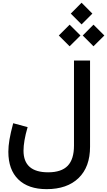

<svg xmlns="http://www.w3.org/2000/svg" viewBox="-20 -1103 765 1371"><path d="M485.4 -1005.9 562.5 -1083.5 639.6 -1005.9 562.5 -928.7ZM570.8 -849.6 647.5 -926.8 725.1 -849.6 647.5 -772.5ZM399.9 -849.6 477.1 -926.8 554.7 -849.6 477.1 -772.5ZM323.7 127.4Q418.5 127.4 463.4 80.8Q508.3 34.2 508.3 -63V-670.9H623V-54.7Q623 89.4 541 168.5Q459 247.6 313 247.6Q182.1 247.6 110.8 178.2Q39.6 108.9 39.6 -19.5Q39.6 -58.6 47.6 -106.4Q55.7 -154.3 74.2 -223.1L177.2 -195.3Q162.1 -143.6 155 -101.8Q147.9 -60.1 147.9 -27.3Q147.9 127.4 323.7 127.4Z"/></svg>

Font: Estedad-FD SemiBold
Style: Regular
Weight: 600
Designer: Amin Abedi
Version: Version 7.3